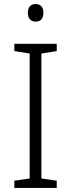

<svg xmlns="http://www.w3.org/2000/svg" viewBox="-20 -931 351 951"><path d="M156 -911C132 -911 118 -895 118 -868C118 -840 132 -824 156 -824C182 -824 195 -840 195 -868C195 -895 182 -911 156 -911ZM261 0V-36L185 -47V-666L261 -678V-714H51V-678L127 -666V-47L51 -36V0Z"/></svg>

Font: Noto Sans Gujarati UI Light
Style: Regular
Weight: 300
Designer: Jelle Bosma - Monotype Design Team, Universal Thirst
Foundry: Monotype Imaging Inc.
Version: Version 2.106